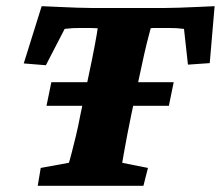

<svg xmlns="http://www.w3.org/2000/svg" viewBox="-20 -599 712 619"><path d="M671.9 -579.1 656.2 -395.5 585.9 -390.6 573.2 -505.9Q556.6 -507.8 547.4 -508.3Q538.1 -508.8 522.5 -508.8H491.2Q482.4 -508.8 476.6 -508.8Q470.7 -508.8 465.8 -507.8Q464.8 -503.9 458.5 -480Q452.1 -456.1 444.3 -421.4Q436.5 -386.7 428.7 -349.6L403.3 -229.5Q396.5 -197.3 390.6 -166Q384.8 -134.8 380.4 -110.8Q376 -86.9 374 -74.2L457 -57.6L442.4 0H101.6L111.3 -57.6L202.1 -74.2Q205.1 -83 210.9 -105.5Q216.8 -127.9 224.6 -160.2Q232.4 -192.4 239.3 -229.5L264.6 -349.6Q278.3 -413.1 286.1 -455.6Q293.9 -498 294.9 -507.8Q291 -507.8 284.7 -508.3Q278.3 -508.8 270.5 -508.8H241.2Q225.6 -508.8 214.8 -508.3Q204.1 -507.8 188.5 -505.9L127.9 -388.7L56.6 -394.5L114.3 -579.1Q137.7 -578.1 168.5 -576.7Q199.2 -575.2 229.5 -574.2Q259.8 -573.2 279.3 -573.2H507.8Q527.3 -573.2 557.6 -574.2Q587.9 -575.2 619.1 -576.7Q650.4 -578.1 671.9 -579.1ZM129.9 -257.8 145.5 -334H540L524.4 -257.8Z"/></svg>

Font: Crimson Pro Black
Style: Italic
Weight: 900
Italic angle: -12°
Designer: Jacques Le Bailly
Foundry: Baron von Fonthausen
Version: Version 1.003